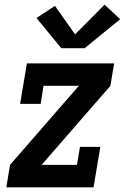

<svg xmlns="http://www.w3.org/2000/svg" viewBox="-20 -801 540 821"><path d="M7 0 23 -96 317 -434H166L154 -357H66L95 -530H468L452 -434L158 -96H309L322 -173H409L380 0ZM242 -595 136 -724 215 -776 301 -654 427 -781 494 -719 342 -595Z"/></svg>

Font: Iosevka Slab Oblique
Style: Bold
Weight: 700
Italic angle: -9°
Monospace: yes
Designer: Belleve Invis
Foundry: Belleve Invis
Version: Version 11.1.1; ttfautohint (v1.8.3)